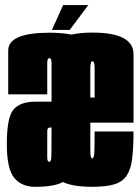

<svg xmlns="http://www.w3.org/2000/svg" viewBox="-20 -735 556 760"><path d="M119.5 4.5Q65.5 4.5 36.2 -31Q7 -66.5 7 -165Q7 -271 33.8 -301.8Q60.5 -332.5 119.5 -332.5H184V-485Q184 -505 175.5 -505Q167 -505 167 -484.5V-361.5H12.5V-535Q12.5 -605.5 175.5 -605.5Q227.5 -605.5 263 -598Q297 -606 346 -606Q508.5 -606 508.5 -520V-249.5H337.5V-136.5Q337.5 -108 345 -108Q352 -108 353.2 -130.2Q354.5 -152.5 354.5 -214.5H508.5Q508.5 -149 503 -106.2Q497.5 -63.5 481 -39.2Q464.5 -15 431.8 -5.2Q399 4.5 345 4.5Q269 4.5 229 -14.5Q194.5 4.5 119.5 4.5ZM337.5 -349H354.5V-465Q354.5 -492.5 346 -492.5Q337.5 -492.5 337.5 -465ZM184 -209V-230.5H179.5Q167 -230.5 167 -215.5Q167 -200.5 167 -159Q167 -131 167 -112.8Q167 -94.5 174.5 -94.5Q182 -94.5 183 -110.5Q184 -126.5 184 -209ZM185.5 -616.5 230 -715H329.5L256 -616.5Z"/></svg>

Font: Anybody UltraCondensed ExtraBold
Style: Regular
Weight: 800
Width: 1
Designer: Tyler Finck
Foundry: Etcetera Type Company
Version: Version 1.010; ttfautohint (v1.8.3) -l 8 -r 50 -G 200 -x 14 